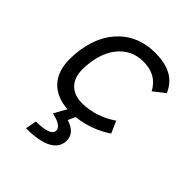

<svg xmlns="http://www.w3.org/2000/svg" viewBox="-212 -651 1010 1010"><g transform="rotate(45 293.0 -146.0)"><path d="M268.6 -66.9C189.9 -66.9 143.6 -113.3 143.1 -192.4C143.6 -348.1 221.7 -450.7 340.3 -450.7C406.2 -450.7 451.7 -426.8 482.9 -370.6L545.9 -419.9C514.2 -493.7 453.1 -527.3 350.6 -527.3C173.8 -527.3 57.6 -391.1 57.6 -183.6C57.6 -67.9 122.6 2 236.3 9.3L197.3 79.1C248 89.8 273.9 107.4 273.9 130.4C273.9 158.2 236.3 172.4 164.1 172.4L152.8 234.4C282.7 234.4 350.6 197.8 350.6 127.9C350.6 90.8 325.7 63.5 277.3 48.3L295.9 7.8C367.2 0.5 435.5 -25.9 489.3 -63L460 -129.4C406.2 -91.8 336.4 -66.9 268.6 -66.9Z"/></g></svg>

Font: Cascadia Mono NF SemiLight
Style: Italic
Weight: 350
Italic angle: -10°
Monospace: yes
Designer: Aaron Bell
Foundry: Saja Typeworks
Version: Version 2404.023